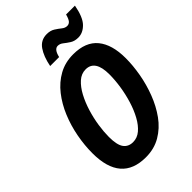

<svg xmlns="http://www.w3.org/2000/svg" viewBox="-270 -1023 1135 1135"><g transform="rotate(-45 297.0 -455.5)"><path d="M250 10Q43 10 43 -231Q43 -297 56 -366.5Q69 -436 95.5 -500Q122 -564 162 -615Q202 -666 255.5 -695.5Q309 -725 376 -725Q480 -725 530 -664Q580 -603 580 -489Q580 -428 568 -360Q556 -292 531 -226.5Q506 -161 467.5 -107.5Q429 -54 374.5 -22Q320 10 250 10ZM260 -107Q295 -107 323.5 -131Q352 -155 374.5 -196Q397 -237 412.5 -287.5Q428 -338 436 -390.5Q444 -443 444 -490Q444 -610 365 -610Q329 -610 300 -584Q271 -558 248.5 -516Q226 -474 210.5 -423.5Q195 -373 187.5 -322.5Q180 -272 180 -230Q180 -163 200.5 -135Q221 -107 260 -107ZM231 -772Q244 -839 272 -879.5Q300 -920 350 -920Q380 -920 400.5 -907Q421 -894 437 -881Q453 -868 470 -868Q485 -868 495 -879.5Q505 -891 513 -921H587Q572 -839 539.5 -806Q507 -773 468 -773Q438 -773 417.5 -786Q397 -799 381 -812Q365 -825 347 -825Q318 -825 306 -772Z"/></g></svg>

Font: Noto Sans Condensed
Style: Bold Italic
Weight: 700
Width: 3
Italic angle: -12°
Designer: Monotype Design Team
Foundry: Monotype Imaging Inc.
Version: Version 2.013; ttfautohint (v1.8.4.7-5d5b)